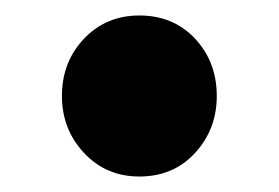

<svg xmlns="http://www.w3.org/2000/svg" viewBox="-20 -216 360 248"><path d="M160 12Q117 12 88.5 -18.5Q60 -49 60 -92Q60 -136 88.5 -166Q117 -196 160 -196Q204 -196 232 -166Q260 -136 260 -92Q260 -49 232 -18.5Q204 12 160 12Z"/></svg>

Font: Assistant ExtraBold
Style: Regular
Weight: 800
Designer: Hebrew By Ben Nathan, Latin by Paul Hunt
Version: Version 3.000